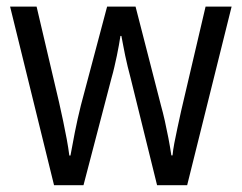

<svg xmlns="http://www.w3.org/2000/svg" viewBox="-20 -556 725 576"><path d="M451.2 -0.5 371.6 -322.8Q367.2 -339.4 363 -356.4Q358.9 -373.5 355.5 -389.6Q352.1 -405.8 349.4 -420.7Q346.7 -435.5 344.2 -448.2H341.3Q339.4 -435.5 336.7 -420.4Q334 -405.3 330.6 -388.9Q327.1 -372.6 323.2 -355.5Q319.3 -338.4 314.5 -321.8L230.5 -0.5H142.1L10.3 -536.1H89.8L157.2 -249Q163.6 -221.2 169.4 -193.1Q175.3 -165 180.2 -138.7Q185.1 -112.3 188 -89.4H191.4Q194.3 -104 197.5 -121.8Q200.7 -139.6 204.6 -159.4Q208.5 -179.2 213.1 -199.7Q217.8 -220.2 222.7 -240.2L301.3 -536.1H386.7L462.9 -239.7Q468.8 -218.8 474.4 -193.8Q480 -168.9 485.1 -142.3Q490.2 -115.7 494.1 -89.8H497.6Q499 -105.5 502.9 -126.2Q506.8 -147 512.2 -171.6Q517.6 -196.3 523.4 -223.1L596.7 -536.1H674.8L541.5 -0.5Z"/></svg>

Font: Open Sans SemiCondensed
Style: Regular
Weight: 400
Width: 4
Designer: Monotype Design Team
Foundry: Monotype Imaging Inc.
Version: Version 3.000